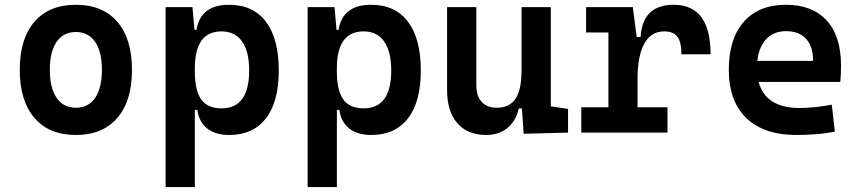

<svg xmlns="http://www.w3.org/2000/svg" viewBox="-20 -547 3556 792"><path d="M293 9.8Q182.6 9.8 122.1 -60.5Q61.5 -130.9 61.5 -258.8Q61.5 -387.2 122.1 -457.3Q182.6 -527.3 293 -527.3Q403.3 -527.3 463.9 -457.3Q524.4 -387.2 524.4 -258.8Q524.4 -130.9 463.9 -60.5Q403.3 9.8 293 9.8ZM293 -102.5Q344.2 -102.5 372.3 -143.3Q400.4 -184.1 400.4 -258.8Q400.4 -334 372.3 -374.5Q344.2 -415 293 -415Q241.7 -415 213.6 -374.5Q185.5 -334 185.5 -258.8Q185.5 -184.1 213.6 -143.3Q241.7 -102.5 293 -102.5Z M663.1 224.6V-517.6H773.9L782.2 -423.8H790.5Q807.1 -527.3 924.8 -527.3Q1023.9 -527.3 1076.9 -457.5Q1129.9 -387.7 1129.9 -256.3Q1129.9 -127 1076.9 -58.6Q1023.9 9.8 925.3 9.8Q869.1 9.8 835 -16.8Q800.8 -43.5 793.9 -93.8H783.7V224.6ZM783.7 -251.5Q783.7 -174.3 809.8 -137.2Q835.9 -100.1 894 -100.1Q1007.8 -100.1 1007.8 -256.3Q1007.8 -334.5 978.5 -376Q949.2 -417.5 894 -417.5Q783.7 -417.5 783.7 -265.6Z M1249 224.6V-517.6H1359.9L1368.2 -423.8H1376.5Q1393.1 -527.3 1510.7 -527.3Q1609.9 -527.3 1662.8 -457.5Q1715.8 -387.7 1715.8 -256.3Q1715.8 -127 1662.8 -58.6Q1609.9 9.8 1511.2 9.8Q1455.1 9.8 1420.9 -16.8Q1386.7 -43.5 1379.9 -93.8H1369.6V224.6ZM1369.6 -251.5Q1369.6 -174.3 1395.8 -137.2Q1421.9 -100.1 1480 -100.1Q1593.8 -100.1 1593.8 -256.3Q1593.8 -334.5 1564.5 -376Q1535.2 -417.5 1480 -417.5Q1369.6 -417.5 1369.6 -265.6Z M1985.4 9.8Q1908.7 9.8 1866.5 -38.8Q1824.2 -87.4 1824.2 -175.8V-517.6H1944.8V-195.3Q1944.8 -150.9 1967 -126.7Q1989.3 -102.5 2029.3 -102.5Q2080.1 -102.5 2105.7 -138.4Q2131.3 -174.3 2131.3 -258.8V-517.6H2252V-108.4L2323.2 -97.7V0L2140.1 4.9L2132.8 -99.6H2120.1Q2107.9 -46.9 2072.5 -18.6Q2037.1 9.8 1985.4 9.8Z M2609.9 -222.7V-104.5H2733.4V0H2377.9V-104.5H2489.7V-413.1H2397.5V-517.6H2590.3L2606.4 -394.5H2622.6Q2630.4 -527.3 2758.8 -527.3Q2911.1 -527.3 2911.1 -323.2H2791Q2791 -373.5 2774.2 -395.5Q2757.3 -417.5 2720.2 -417.5Q2665 -417.5 2637.5 -366.7Q2609.9 -315.9 2609.9 -222.7Z M3265.1 9.8Q3131.3 9.8 3058.8 -59.8Q2986.3 -129.4 2986.3 -259.8Q2986.3 -386.7 3048.1 -457Q3109.9 -527.3 3222.2 -527.3Q3330.6 -527.3 3389.9 -462.9Q3449.2 -398.4 3449.2 -275.9Q3449.2 -240.7 3446.3 -209H3109.4Q3138.7 -101.6 3276.9 -101.6Q3311 -101.6 3344 -105.2Q3377 -108.9 3411.1 -115.2L3423.8 -3.9Q3375.5 4.9 3335.7 7.3Q3295.9 9.8 3265.1 9.8ZM3104 -295.9H3334Q3334 -355.5 3304.7 -387Q3275.4 -418.5 3223.1 -418.5Q3172.4 -418.5 3141.6 -386.7Q3110.8 -355 3104 -295.9Z"/></svg>

Font: Cascadia Mono NF SemiBold
Style: Regular
Weight: 600
Monospace: yes
Designer: Aaron Bell
Foundry: Saja Typeworks
Version: Version 2404.023; ttfautohint (v1.8.4)